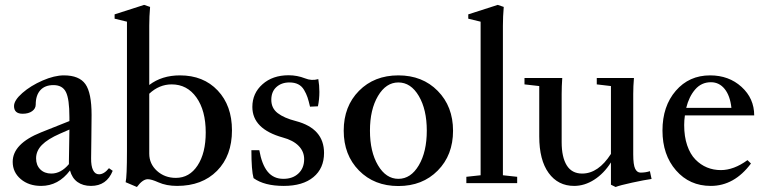

<svg xmlns="http://www.w3.org/2000/svg" viewBox="-20 -746 3117 782"><path d="M147.5 11.2Q97.2 11.2 64.5 -16.6Q31.7 -44.4 31.7 -86.9Q31.7 -160.6 147.5 -207L262.7 -252.9V-269Q262.7 -342.8 248.5 -371.1Q234.4 -399.4 197.8 -399.4Q163.1 -399.4 144.3 -378.7Q125.5 -357.9 125.5 -320.3Q125.5 -303.7 110.8 -293.2Q96.2 -282.7 72.3 -282.7Q37.1 -282.7 37.1 -314Q37.1 -337.4 71 -367.2Q105 -397 153.3 -418Q201.7 -439 240.2 -439Q302.7 -439 327.9 -403.3Q353 -367.7 353 -277.8Q353 -244.1 352.1 -182.6Q351.1 -121.1 351.1 -101.6Q350.6 -70.3 358.9 -53.2Q367.2 -36.1 383.3 -36.1Q403.8 -36.1 423.8 -61L439 -50.3Q414.6 11.2 350.6 11.2Q317.9 11.2 295.7 -4.6Q273.4 -20.5 265.1 -51.8Q217.8 11.2 147.5 11.2ZM127 -101.1Q127 -73.2 144 -56.2Q161.1 -39.1 189 -39.1Q228.5 -39.1 260.7 -77.6V-90.8Q260.7 -111.8 261.7 -154.3Q262.7 -196.8 262.7 -218.3L224.6 -201.7Q174.3 -179.7 150.6 -155.5Q127 -131.3 127 -101.1Z M537.6 15.6 491.7 -3.9Q497.1 -26.9 497.1 -130.9V-657.7L446.8 -669.9V-687.5L566.9 -726.1L591.3 -717.8Q587.9 -678.7 587.9 -641.1V-399.9Q639.2 -439 712.9 -439Q808.6 -439 866.7 -377.4Q924.8 -315.9 924.8 -215.3Q924.8 -111.8 864 -50.3Q803.2 11.2 701.2 11.2Q657.7 11.2 625 -3.4Q596.7 -16.1 582 -16.1Q561 -16.1 537.6 15.6ZM587.9 -120.1Q587.9 -78.6 619.4 -50Q650.9 -21.5 696.3 -21.5Q751.5 -21.5 784.7 -72Q817.9 -122.6 817.9 -206.5Q817.9 -295.9 780 -349.1Q742.2 -402.3 679.2 -402.3Q628.4 -402.3 587.9 -364.3Z M1135.7 11.2Q1056.6 11.2 1012.7 -20.5Q1003.9 -52.2 1003.9 -134.3H1036.1Q1046.4 -75.7 1070.3 -46.6Q1094.2 -17.6 1134.3 -17.6Q1172.4 -17.6 1195.6 -39.6Q1218.8 -61.5 1218.8 -97.7Q1218.8 -128.9 1196.3 -151.9Q1173.8 -174.8 1131.8 -186Q1007.8 -220.7 1007.8 -310.5Q1007.8 -366.2 1049.1 -402.8Q1090.3 -439.5 1155.3 -439.5Q1190.4 -439.5 1222.7 -426.8Q1249 -416 1276.4 -423.8Q1280.8 -398.9 1280.8 -371.6Q1280.8 -341.3 1274.9 -313L1242.7 -311.5Q1237.3 -335 1232.4 -349.6Q1227.5 -364.3 1218.3 -379.9Q1209 -395.5 1194.3 -402.8Q1179.7 -410.2 1158.7 -410.2Q1126.5 -410.2 1105.7 -391.4Q1085 -372.6 1085 -339.4Q1085 -305.2 1111.1 -285.2Q1137.2 -265.1 1185.1 -252.9Q1299.8 -222.7 1299.8 -123Q1299.8 -60.5 1256.6 -24.7Q1213.4 11.2 1135.7 11.2Z M1762.9 -51.3Q1700.7 11.7 1602.5 11.7Q1504.4 11.7 1442.1 -51.5Q1379.9 -114.7 1379.9 -213.9Q1379.9 -313 1442.1 -376Q1504.4 -439 1602.5 -439Q1700.7 -439 1762.9 -375.7Q1825.2 -312.5 1825.2 -213.4Q1825.2 -114.3 1762.9 -51.3ZM1602.5 -17.6Q1653.3 -17.6 1685.8 -72.8Q1718.3 -127.9 1718.3 -213.9Q1718.3 -299.8 1685.8 -355Q1653.3 -410.2 1602.5 -410.2Q1552.2 -410.2 1519.5 -355Q1486.8 -299.8 1486.8 -213.9Q1486.8 -127.9 1519.5 -72.8Q1552.2 -17.6 1602.5 -17.6Z M1879.4 0V-25.9L1937.5 -32.2V-657.7L1887.2 -669.9V-687.5L2007.3 -726.1L2031.7 -717.8Q2028.3 -678.7 2028.3 -641.1V-32.2L2086.4 -25.9V0Z M2318.4 11.2Q2252.9 11.2 2214.6 -41.5Q2176.3 -94.2 2176.3 -190.4V-395.5L2116.2 -402.3V-428.2H2270Q2267.6 -394 2267.6 -363.3V-167Q2267.6 -106 2288.3 -72.5Q2309.1 -39.1 2351.1 -39.1Q2417 -39.1 2468.3 -119.1V-395.5L2410.6 -402.3V-428.2H2562Q2559.1 -395.5 2559.1 -363.3V-117.7Q2559.1 -74.7 2566.9 -58.8Q2574.7 -43 2588.9 -43Q2609.4 -43 2627 -48.8L2633.8 -17.1Q2605.5 -13.2 2554.9 -2.2Q2504.4 8.8 2487.3 15.6L2468.3 6.3V-84.5Q2439.9 -39.6 2400.4 -14.2Q2360.8 11.2 2318.4 11.2Z M2875 11.2Q2788.6 11.2 2733.4 -52Q2678.2 -115.2 2678.2 -214.4Q2678.2 -313.5 2732.4 -376.2Q2786.6 -439 2872.1 -439Q2948.7 -439 3000.2 -392.1Q3051.8 -345.2 3051.8 -275.9H2769.5Q2766.6 -255.9 2766.6 -236.8Q2766.6 -189.9 2778.8 -154.1Q2791 -118.2 2812.3 -96.4Q2833.5 -74.7 2859.6 -64Q2885.7 -53.2 2916 -53.2Q2968.8 -53.2 3024.4 -93.8L3038.6 -80.1Q2970.7 11.2 2875 11.2ZM2875.5 -411.1Q2836.9 -411.1 2811.5 -381.8Q2786.1 -352.5 2774.9 -306.6H2959Q2953.6 -356.4 2931.4 -383.8Q2909.2 -411.1 2875.5 -411.1Z"/></svg>

Font: Elstob 14pt Medium
Style: Regular
Weight: 500
Designer: Peter S. Baker
Version: Version 1.015